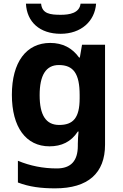

<svg xmlns="http://www.w3.org/2000/svg" viewBox="-20 -791 673 1051"><path d="M506 -771H421C415 -719 360 -710 313 -710C256 -710 210 -715 205 -771H122C127 -671 197 -606 312 -606C423 -606 499 -674 506 -771ZM255 -556C124 -556 45 -451 45 -272C45 -95 122 10 251 10C316 10 369 -14 406 -71H410C408 -52 406 -26 406 -4V7C406 90 368 131 291 131C216 131 145 117 78 89V208C141 232 205 240 282 240C462 240 555 157 555 1V-546H429L417 -476H413C375 -529 322 -556 255 -556ZM302 -435C382 -435 416 -388 416 -271V-253C416 -145 380 -107 304 -107C231 -107 197 -161 197 -270C197 -380 232 -435 302 -435Z"/></svg>

Font: Noto Traditional Nushu
Style: Bold
Weight: 700
Designer: LIU Zhao
Foundry: LiuZhao Studio
Version: Version 2.003